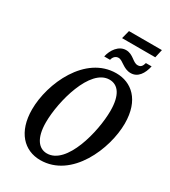

<svg xmlns="http://www.w3.org/2000/svg" viewBox="-239 -1119 1106 1247"><g transform="rotate(30 314.0 -496.0)"><path d="M334 -941H583L597 -1003H350ZM495 -772C549 -772 579 -819 592 -878H549C542 -853 533 -839 509 -839C472 -839 451 -887 396 -887C342 -887 304 -833 293 -780H337C341 -801 356 -819 379 -819C412 -819 439 -772 495 -772ZM269 11C505 11 627 -281 627 -469C627 -646 530 -725 417 -725C186 -725 59 -444 59 -248C59 -79 149 11 269 11ZM285 -48C225 -48 179 -100 179 -221C179 -377 255 -667 399 -667C463 -667 505 -613 505 -494C505 -337 432 -48 285 -48Z"/></g></svg>

Font: Noto Serif Condensed Semi
Style: Italic
Weight: 600
Width: 3
Italic angle: -12°
Designer: Monotype Design Team
Foundry: Monotype Imaging Inc.
Version: Version 1.901